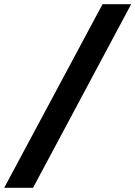

<svg xmlns="http://www.w3.org/2000/svg" viewBox="-24 -786 643 912"><path d="M133 106 599 -766H463L-4 106Z"/></svg>

Font: Bluebird
Style: SfBdNrwObl
Weight: 700
Designer: Jasper
Foundry: Cannot Into Space Fonts
Version: Version 0.98